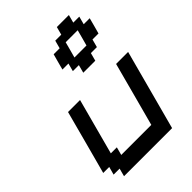

<svg xmlns="http://www.w3.org/2000/svg" viewBox="-310 -1269 1412 1412"><g transform="rotate(-45 396.0 -562.5)"><path d="M125 0H625Q652.8 -104 708.7 -312.3Q764.6 -520.5 792.5 -625H667.5Q645.5 -542 600.8 -375.2Q556.2 -208.5 533.7 -125H221.2L237.8 -187.5H175.3L292.5 -625H167.5Q145.5 -542 100.8 -375Q56.2 -208 33.7 -125H96.2L79.1 -62.5H141.6ZM451.2 -750H576.2L592.8 -812.5H655.3L671.9 -875H734.4Q740.2 -895.5 751.5 -937.3Q762.7 -979 768.1 -1000H705.6L722.2 -1062.5H659.7L676.3 -1125H551.3L534.7 -1062.5H472.2L455.6 -1000H393.1Q387.2 -979 376 -937.3Q364.7 -895.5 359.4 -875H421.9L405.3 -812.5H467.8ZM609.4 -875H484.4Q490.2 -895.5 501.5 -937.3Q512.7 -979 518.1 -1000H643.1Q637.7 -979 626.5 -937.3Q615.2 -895.5 609.4 -875Z"/></g></svg>

Font: Faithful 32x
Style: Oblique
Weight: 400
Foundry: Faithful Resource Pack
Version: Version 1.0; January 27, 2023